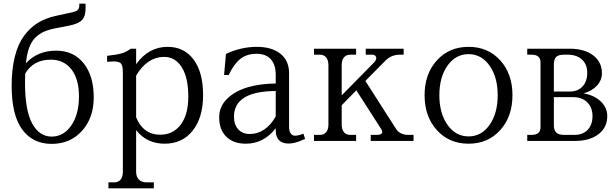

<svg xmlns="http://www.w3.org/2000/svg" viewBox="-20 -773 3381 1053"><path d="M290 -619.1Q249 -611.3 221.7 -599.4Q194.3 -587.4 172.9 -565.7Q151.4 -543.9 139.4 -510Q127.4 -476.1 122.1 -425.8Q185.1 -495.1 288.1 -495.1Q383.3 -495.1 438.7 -426Q494.1 -356.9 494.1 -238.8Q494.1 -126.5 429.7 -55.2Q365.2 16.1 263.2 16.1Q160.2 16.1 102.1 -62.5Q43.9 -141.1 43.9 -301.8Q43.9 -393.1 61.3 -462.2Q78.6 -531.2 111.6 -576.2Q144.5 -621.1 187.5 -647.5Q230.5 -673.8 286.1 -686L356 -701.2Q370.6 -704.1 377.2 -705.8Q383.8 -707.5 392.8 -710.7Q401.9 -713.9 405.5 -717.5Q409.2 -721.2 412.1 -727.5Q415 -733.9 415 -742.2V-752.9H449.2V-724.1Q449.2 -683.6 429.7 -663.1Q410.2 -642.6 360.8 -632.8ZM117.2 -320.8Q117.2 -167.5 156.5 -95.7Q195.8 -23.9 263.2 -23.9Q329.1 -23.9 371.1 -85.2Q413.1 -146.5 413.1 -244.1Q413.1 -340.3 371.3 -393.1Q329.6 -445.8 258.8 -445.8Q162.6 -445.8 118.2 -369.1Q117.2 -354 117.2 -320.8Z M726.6 168.9Q726.6 196.8 741.7 211.9Q756.8 227.1 784.7 227.1H823.7V259.8H574.7V227.1H606.4Q628.9 227.1 641.4 211.9Q653.8 196.8 653.8 168.9V-368.2Q653.8 -386.2 652.8 -397Q651.9 -407.7 648.2 -416.3Q644.5 -424.8 639.4 -428.5Q634.3 -432.1 623.3 -434.3Q612.3 -436.5 600.3 -436Q588.4 -435.5 567.4 -434.1V-466.8Q621.6 -472.7 648.2 -480.7Q674.8 -488.8 696.8 -505.9H726.6V-420.9Q794.9 -516.1 899.4 -516.1Q989.7 -516.1 1041.7 -446.5Q1093.8 -377 1093.8 -251Q1093.8 -128.4 1036.9 -56.6Q980 15.1 882.8 15.1Q785.2 15.1 726.6 -59.1ZM726.6 -129.9Q744.6 -83.5 778.3 -58.8Q812 -34.2 858.4 -34.2Q929.2 -34.2 970.9 -89.1Q1012.7 -144 1012.7 -243.2Q1012.7 -346.7 977.1 -403.8Q941.4 -460.9 880.4 -460.9Q834 -460.9 794.7 -434.6Q755.4 -408.2 726.6 -357.9Z M1389.2 -516.1Q1469.7 -516.1 1517.6 -478.5Q1565.4 -440.9 1565.4 -371.1V-77.1Q1565.4 -54.2 1574 -41.5Q1582.5 -28.8 1598.1 -28.8Q1617.2 -28.8 1644 -40L1653.3 -11.2Q1618.2 4.4 1599.4 9.3Q1580.6 14.2 1562 14.2Q1527.3 14.2 1509.8 -4.6Q1492.2 -23.4 1492.2 -56.2V-69.8Q1426.8 15.1 1328.1 15.1Q1260.7 15.1 1221.4 -22.9Q1182.1 -61 1182.1 -129.9Q1182.1 -189 1226.1 -231.7Q1270 -274.4 1338.9 -294.4Q1407.7 -314.5 1492.2 -314.9V-361.8Q1492.2 -418.9 1464.8 -448.5Q1437.5 -478 1387.2 -478Q1332 -478 1296.6 -448.7Q1261.2 -419.4 1234.4 -361.8H1209L1219.2 -477.1Q1301.3 -516.1 1389.2 -516.1ZM1263.2 -132.8Q1263.2 -88.9 1286.9 -63.5Q1310.5 -38.1 1349.1 -38.1Q1393.1 -38.1 1429.7 -63Q1466.3 -87.9 1492.2 -134.8V-273.9Q1263.2 -272.5 1263.2 -132.8Z M2152.8 -64.9Q2173.8 -33.2 2221.2 -33.2H2248V0H2013.2V-33.2H2044.9Q2067.4 -33.2 2074 -41.5Q2080.6 -49.8 2070.8 -64.9L1934.1 -277.8L1854 -195.8V-90.8Q1854 -63 1866.2 -48.1Q1878.4 -33.2 1900.9 -33.2H1933.1V0H1702.1V-33.2H1733.9Q1756.3 -33.2 1768.8 -48.1Q1781.2 -63 1781.2 -90.8V-415Q1781.2 -442.9 1768.8 -458Q1756.3 -473.1 1733.9 -473.1H1702.1V-505.9H1933.1V-473.1H1900.9Q1878.4 -473.1 1866.2 -458Q1854 -442.9 1854 -415V-250L2030.3 -429.2Q2046.9 -446.3 2043 -459.7Q2039.1 -473.1 2019 -473.1H1985.8V-505.9H2193.8V-473.1H2172.9Q2126.5 -473.1 2094.2 -440.9L1983.9 -329.1Z M2709.5 -251Q2709.5 -350.1 2664.8 -413.1Q2620.1 -476.1 2549.8 -476.1Q2479 -476.1 2434.3 -413.1Q2389.6 -350.1 2389.6 -251Q2389.6 -151.4 2434.3 -88.1Q2479 -24.9 2549.8 -24.9Q2620.6 -24.9 2665 -88.1Q2709.5 -151.4 2709.5 -251ZM2308.6 -251Q2308.6 -367.7 2376 -441.9Q2443.4 -516.1 2549.8 -516.1Q2656.2 -516.1 2723.4 -442.1Q2790.5 -368.2 2790.5 -251Q2790.5 -133.8 2723.4 -59.3Q2656.2 15.1 2549.8 15.1Q2443.4 15.1 2376 -59.3Q2308.6 -133.8 2308.6 -251Z M2871.6 0V-33.2H2895.5Q2944.3 -33.2 2944.3 -75.2V-431.2Q2944.3 -473.1 2895.5 -473.1H2871.6V-505.9H3103.5Q3185.1 -505.9 3233.2 -469.5Q3281.2 -433.1 3281.2 -371.1Q3281.2 -333.5 3254.2 -303.7Q3227.1 -273.9 3180.7 -261.2Q3240.7 -250 3275.6 -216.1Q3310.5 -182.1 3310.5 -136.2Q3310.5 -73.7 3262.2 -36.9Q3213.9 0 3132.3 0ZM3017.6 -85.9Q3017.6 -58.6 3030.8 -45.9Q3043.9 -33.2 3073.2 -33.2H3130.4Q3176.3 -33.2 3202.9 -61Q3229.5 -88.9 3229.5 -136.2Q3229.5 -183.6 3200.7 -211.9Q3171.9 -240.2 3123.5 -240.2H3017.6ZM3017.6 -271H3105.5Q3148.9 -271 3174.8 -298.8Q3200.7 -326.7 3200.7 -374Q3200.7 -419.9 3171.6 -446.5Q3142.6 -473.1 3093.3 -473.1H3073.2Q3042.5 -473.1 3030 -460.4Q3017.6 -447.8 3017.6 -419.9Z"/></svg>

Font: LT Superior Serif
Style: Regular
Weight: 400
Designer: Daniel Lyons
Foundry: LyonsType
Version: Version 2.120;FEAKit 1.0